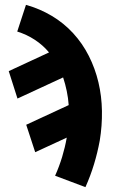

<svg xmlns="http://www.w3.org/2000/svg" viewBox="-20 -548 540 791"><path d="M332 223 207 176Q224 138 236 98.5Q248 59 255 19L125 79L88 -34L263 -115Q261 -144 255 -173Q249 -202 240 -229L52 -142L16 -255L182 -332Q157 -362 123.5 -384Q90 -406 51 -418L87 -528Q144 -512 193.5 -482.5Q243 -453 281.5 -411Q320 -369 346 -317.5Q372 -266 385.5 -209Q399 -152 400 -91Q401 -30 391 31Q382 80 367.5 128Q353 176 332 223Z"/></svg>

Font: Iosevka Heavy Oblique
Style: Regular
Weight: 900
Italic angle: -9°
Monospace: yes
Designer: Belleve Invis
Foundry: Belleve Invis
Version: Version 32.5.0; ttfautohint (v1.8.4)